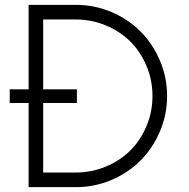

<svg xmlns="http://www.w3.org/2000/svg" viewBox="-20 -770 776 790"><path d="M292.5 -750Q369.1 -750 438.5 -720.5Q507.8 -690.9 558.1 -640.6Q608.4 -590.3 637.9 -521Q667.5 -451.7 667.5 -375Q667.5 -298.3 637.9 -229Q608.4 -159.7 558.1 -109.4Q507.8 -59.1 438.5 -29.5Q369.1 0 292.5 0H97.7V-346.2H20V-402.3H97.7V-750ZM291 -60.1Q356 -60.1 414.6 -84.2Q473.1 -108.4 515.4 -150.1Q557.6 -191.9 582.5 -250.5Q607.4 -309.1 607.4 -375Q607.4 -440.9 582.5 -499.5Q557.6 -558.1 515.4 -599.9Q473.1 -641.6 414.6 -665.8Q356 -689.9 291 -689.9H157.7V-402.3H296.4V-346.2H157.7V-60.1Z"/></svg>

Font: Now Alt Light
Style: Regular
Weight: 300
Designer: Alfredo Marco Pradil
Foundry: Alfredo Marco Pradil
Version: Version 1.002;PS 001.002;hotconv 1.0.88;makeotf.lib2.5.64775